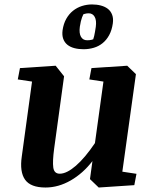

<svg xmlns="http://www.w3.org/2000/svg" viewBox="-20 -838 696 869"><path d="M394 -529.8 555.7 -540.5 595.2 -502.4 533.7 -61 597.7 -51.3 587.9 0 426.8 10.7 387.2 -27.3 398.4 -108.9Q355.5 -53.2 299.8 -21.2Q244.1 10.7 186 10.7Q118.7 10.7 93.5 -24.7Q68.4 -60.1 78.6 -129.9L125 -468.8L60.5 -478.5L70.3 -529.8L231.9 -540.5L270 -492.7L225.1 -165.5Q217.3 -107.4 221.2 -79.6Q225.1 -51.8 250.5 -51.8Q281.7 -51.8 323.2 -87.6Q364.7 -123.5 409.7 -190.4L448.2 -468.8L384.3 -478.5ZM263.2 -701.2Q267.6 -731 280 -752.9Q292.5 -774.9 310.5 -789.3Q328.6 -803.7 350.8 -810.8Q373 -817.9 396.5 -817.9Q418 -817.9 436.5 -813Q455.1 -808.1 468.3 -797.9Q481.4 -787.6 487.5 -771.2Q493.7 -754.9 490.7 -732.4Q486.3 -701.2 474.1 -679Q461.9 -656.7 444.3 -642.6Q426.8 -628.4 404.5 -621.8Q382.3 -615.2 357.9 -615.2Q335.4 -615.2 316.7 -620.1Q297.9 -625 284.9 -635.5Q272 -646 266.1 -662.4Q260.3 -678.7 263.2 -701.2ZM341.3 -716.8Q337.4 -687.5 346.4 -671.6Q355.5 -655.8 374 -655.8Q379.4 -655.8 384.5 -656.2Q389.6 -656.7 393.8 -657.7Q397.9 -658.7 401.9 -660.2Q404.3 -667 406.2 -675Q408.2 -683.1 409.9 -693.6Q411.6 -704.1 413.6 -716.8Q417.5 -746.1 408.4 -762Q399.4 -777.8 381.3 -777.8Q376 -777.8 371.8 -777.1Q367.7 -776.4 364 -775.4Q360.4 -774.4 357.4 -773.4Q354 -767.1 351.3 -759.3Q348.6 -751.5 345.9 -741.2Q343.3 -731 341.3 -716.8Z"/></svg>

Font: Noticia Text
Style: Bold Italic
Weight: 700
Italic angle: -8°
Designer: JM Sole
Foundry: JM Sole
Version: Version 1.003